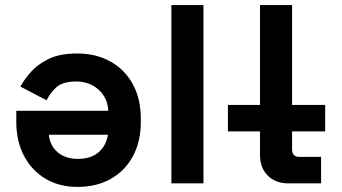

<svg xmlns="http://www.w3.org/2000/svg" viewBox="-20 -720 1345 754"><path d="M533 -254V-242Q533 -164 502 -106.5Q471 -49 415 -17.5Q359 14 285 14Q212 14 158 -18.5Q104 -51 74 -108.5Q44 -166 44 -242V-285H405Q403 -336 367 -368Q331 -400 279 -400Q226 -400 201 -377Q176 -354 163 -326L60 -380Q74 -406 100.5 -436.5Q127 -467 171 -488.5Q215 -510 283 -510Q357 -510 413.5 -478.5Q470 -447 501.5 -389.5Q533 -332 533 -254ZM172 -191Q176 -148 206.5 -122Q237 -96 286 -96Q337 -96 367 -122Q397 -148 404 -191Z M653 0V-700H779V0Z M1127 -308H1257V-204H1127V-134Q1127 -104 1155 -104H1241V0H1111Q1062 0 1031.5 -30.5Q1001 -61 1001 -112V-204H875V-308H1001V-700H1127Z"/></svg>

Font: Space 7353
Style: Regular
Weight: 400
Designer: Christine Claussen + Ruben Lyon  (Space 7353)
Version: Version 1.000;FEAKit 1.0